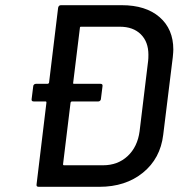

<svg xmlns="http://www.w3.org/2000/svg" viewBox="-20 -720 698 740"><path d="M648 -529Q648 -520 646 -500L609 -200Q598 -109 531 -54.5Q464 0 363 0H129Q119 0 121 -10L159 -325Q159 -329 156 -329H110Q100 -329 102 -339L108 -387Q108 -391 111 -394Q114 -397 119 -397H164Q167 -397 169 -401L204 -690Q206 -700 215 -700H449Q542 -700 595 -654Q648 -608 648 -529ZM551 -486Q552 -494 552 -509Q552 -559 522.5 -588Q493 -617 442 -617H292Q288 -617 288 -613L262 -401Q261 -400 262 -398.5Q263 -397 265 -397H367Q377 -397 375 -387L369 -339Q369 -335 366 -332Q363 -329 359 -329H257Q254 -329 252 -325L223 -87Q223 -83 227 -83H377Q434 -83 472 -118.5Q510 -154 518 -214Z"/></svg>

Font: Barlow Medium
Style: Italic
Weight: 500
Italic angle: -7°
Designer: Jeremy Tribby
Foundry: Tribby Type
Version: Version 1.408